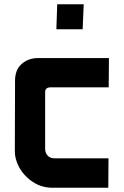

<svg xmlns="http://www.w3.org/2000/svg" viewBox="-20 -886 584 906"><path d="M492 -139 491 0H227Q167 0 119 -39Q69 -80 54 -139Q50 -154 50 -173L51 -508Q52 -557 81 -583Q113 -612 159 -612H494L493 -474H220Q191 -474 193 -448V-182Q193 -177 194 -173Q203 -139 237 -139ZM250 -866H375L370 -748H246Z"/></svg>

Font: Covid19
Style: Regular
Weight: 400
Designer: Peter Wiegel
Foundry: (c) CAT - Ing. Peter Wiegel.  for Rudolf Maass + Partner GmbH
Version: Version 001.000